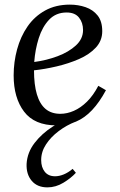

<svg xmlns="http://www.w3.org/2000/svg" viewBox="-20 -531 517 830"><path d="M282 -511Q318 -511 350 -500Q382 -489 402 -464Q422 -439 422 -396Q422 -355 394 -325Q366 -295 321 -275.5Q276 -256 225 -244Q174 -232 127 -227Q127 -165 139.5 -123Q152 -81 177 -60Q202 -39 241 -39Q270 -39 299.5 -52Q329 -65 356 -91.5Q383 -118 405 -160L438 -141Q410 -89 378 -55Q346 -21 308 -5Q270 11 224 11Q129 11 84 -48.5Q39 -108 39 -205Q39 -263 54 -318Q69 -373 99 -416.5Q129 -460 175 -485.5Q221 -511 282 -511ZM268 -477Q222 -477 192.5 -446Q163 -415 147.5 -366Q132 -317 128 -263Q181 -270 229 -288Q277 -306 308 -334.5Q339 -363 339 -401Q339 -433 321.5 -455Q304 -477 268 -477ZM185 279Q141 279 117 250.5Q93 222 95 177Q98 128 129.5 87Q161 46 209 15.5Q257 -15 309 -31L307 -5Q268 10 234 35.5Q200 61 179 93Q158 125 158 161Q158 192 173.5 211.5Q189 231 218 231Q236 231 255.5 223Q275 215 294 199L308 216Q287 239 254 259Q221 279 185 279Z"/></svg>

Font: Lora
Style: Italic
Weight: 400
Italic angle: -3°
Designer: Olga Karpushina, Alexei Vanyashin (Cyrillic)
Foundry: Cyreal
Version: Version 3.008